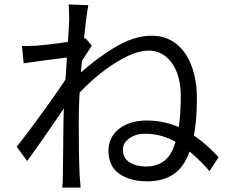

<svg xmlns="http://www.w3.org/2000/svg" viewBox="-20 -813 1040 871"><path d="M637.4 -206.4Q597.2 -206.4 567.4 -185.9Q537.6 -165.4 537.6 -133.6Q537.6 -96 567.3 -76.8Q597 -57.6 642.2 -57.6Q733.2 -57.6 766.7 -141.9Q800.2 -226.2 800.2 -377Q800.2 -439.4 781.8 -486Q763.4 -532.6 730.2 -558Q697 -583.4 654.6 -583.4Q606 -583.4 543.7 -550.9Q481.4 -518.4 421.2 -468.1Q361 -417.8 314.8 -363.4L316.4 -456Q398.6 -534.2 491.6 -592.6Q584.6 -651 668 -651Q733 -651 779.3 -614.4Q825.6 -577.8 849.4 -513Q873.2 -448.2 873.2 -366Q873.2 -181 822.4 -85.7Q771.6 9.6 647.4 9.6Q570 9.6 521 -24.7Q472 -59 472 -130Q472 -169.8 493.9 -201Q515.8 -232.2 555.1 -249.3Q594.4 -266.4 644 -266.4Q733.8 -266.4 812.2 -226.5Q890.6 -186.6 971.8 -100L930.6 -36.6Q856.8 -120.6 786.9 -163.5Q717 -206.4 637.4 -206.4ZM242.8 -546.8Q146 -534.8 87.4 -525.8L79.6 -604.6Q103.4 -603.6 143.4 -605.6Q194 -609.4 265 -619.5Q336 -629.6 368 -639.8L396.4 -606Q376.8 -576 353.4 -539.4L335 -509.4L306.6 -376.4Q281.8 -337.8 227.4 -259.2Q173 -178.6 103.2 -82.4L55.6 -147.4Q106.4 -209.8 185.2 -319.6Q264 -429.4 291.6 -475.4L295.8 -528.2L302.8 -554.8ZM293.8 -728.4Q293.8 -771.6 291.2 -792.8L380.6 -789.4Q369.2 -730.2 353.2 -555.5Q337.2 -380.8 337.2 -262.8Q337.2 -111.2 341 -22.4Q343 6.4 345.8 38H262.2Q265.2 17.4 265.2 -20.2Q267 -163.8 268.2 -275.2Q268.6 -310.8 273.7 -398Q278.8 -485.2 284.6 -569Q293.8 -705 293.8 -719.6Z"/></svg>

Font: 寒蝉端黑体 Light
Style: Regular
Weight: 300
Designer: ChillDuanSans {Warren2060}; 
Source Han Sans {Ryoko NISHIZUKA 西塚涼子 (kana, bopomofo & ideographs); Paul D. Hunt (Latin, G
Foundry: ChillType&Adobe
Version: Version 1.300;Glyphs 3.3 (3306)